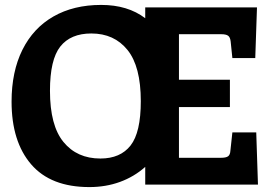

<svg xmlns="http://www.w3.org/2000/svg" viewBox="-20 -750 1108 780"><path d="M570 0V-72Q525 -32 467.5 -11Q410 10 343 10Q186 10 106.5 -82.5Q27 -175 27 -337Q27 -459 71 -547.5Q115 -636 197 -683Q279 -730 391 -730Q499 -730 570 -676V-720H1024L1017 -514H924L917 -582Q915 -599 906.5 -605Q898 -611 879 -611H707V-426H914V-315H707V-109H878Q898 -109 906.5 -115Q915 -121 916 -138L924 -212H1021L1028 0ZM552 -339Q552 -480 498 -547Q444 -614 351 -614Q267 -614 225 -561Q183 -508 183 -381Q183 -240 238 -173Q293 -106 388 -106Q469 -106 510.5 -159Q552 -212 552 -339Z"/></svg>

Font: Enriqueta
Style: Bold
Weight: 700
Designer: Viviana Monsalve, Gustavo Ibarra
Foundry: 72Puntos
Version: Version 2.000